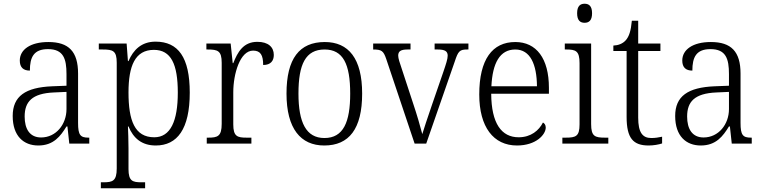

<svg xmlns="http://www.w3.org/2000/svg" viewBox="-20 -769 4088 1028"><path d="M185 10C267 10 304 -40 336 -92H341L351 0H458V-32H454C410 -32 398 -46 398 -111V-375C398 -493 348 -544 239 -544C142 -544 86 -503 86 -445C86 -408 105 -391 140 -391C140 -462 160 -506 237 -506C320 -506 336 -454 336 -372V-310L259 -307C116 -301 48 -254 48 -148C48 -40 107 10 185 10ZM200 -33C139 -33 112 -79 112 -145C112 -224 151 -269 269 -274L336 -277V-185C336 -103 280 -33 200 -33Z M520 239H757V207H738C690 207 668 201 668 136V25C668 -22 666 -64 665 -92H668C694 -29 739 10 814 10C929 10 996 -78 996 -273C996 -462 934 -546 813 -546C737 -546 694 -502 668 -442H665L658 -536H509V-504H530C585 -504 605 -497 605 -433V133C605 200 583 207 534 207H520ZM806 -34C701 -34 668 -124 668 -274C668 -416 703 -502 804 -502C896 -502 932 -425 932 -273C932 -121 893 -34 806 -34Z M1087 0H1326V-32H1301C1251 -32 1229 -38 1229 -103V-275C1229 -373 1265 -498 1335 -498C1375 -498 1389 -474 1389 -421C1430 -421 1446 -444 1446 -475C1446 -517 1416 -545 1358 -545C1282 -545 1252 -489 1229 -431H1226L1215 -536H1085V-504H1092C1146 -504 1167 -497 1167 -433V-106C1167 -39 1145 -32 1095 -32H1087Z M1716 10C1849 10 1919 -79 1919 -268C1919 -456 1846 -544 1719 -544C1583 -544 1514 -455 1514 -268C1514 -80 1590 10 1716 10ZM1717 -30C1619 -30 1578 -113 1578 -268C1578 -425 1616 -504 1718 -504C1817 -504 1855 -426 1855 -268C1855 -116 1819 -30 1717 -30Z M2048 -453 2200 0H2262L2415 -440C2433 -495 2441 -504 2481 -504H2488V-536H2307V-504H2324C2363 -504 2377 -494 2377 -471C2377 -453 2368 -426 2353 -382L2293 -208C2268 -136 2249 -77 2241 -51C2232 -87 2211 -159 2193 -212L2129 -407C2121 -430 2112 -457 2112 -471C2112 -494 2125 -504 2162 -504H2178V-536H1978V-504C2023 -504 2033 -497 2048 -453Z M2748 10C2851 10 2902 -49 2902 -86C2902 -100 2895 -109 2887 -113C2866 -71 2823 -34 2757 -34C2665 -34 2611 -108 2610 -267H2919V-299C2919 -456 2852 -544 2739 -544C2616 -544 2546 -451 2546 -263C2546 -89 2622 10 2748 10ZM2855 -307H2611C2617 -431 2656 -504 2739 -504C2819 -504 2854 -425 2855 -307Z M3110 -647C3133 -647 3150 -659 3150 -698C3150 -737 3133 -749 3110 -749C3087 -749 3070 -737 3070 -698C3070 -659 3087 -647 3110 -647ZM2991 0H3237V-32H3219C3165 -32 3145 -39 3145 -105V-536H3004V-504H3013C3063 -504 3083 -496 3083 -431V-103C3083 -39 3063 -32 3009 -32H2991Z M3453 10C3479 10 3507 5 3525 -1V-37C3505 -33 3489 -30 3467 -30C3420 -30 3397 -60 3397 -139V-496H3516V-536H3397V-658H3363C3358 -603 3348 -573 3330 -553C3314 -535 3290 -526 3264 -525V-496H3335V-143C3335 -29 3370 10 3453 10Z M3732 10C3814 10 3851 -40 3883 -92H3888L3898 0H4005V-32H4001C3957 -32 3945 -46 3945 -111V-375C3945 -493 3895 -544 3786 -544C3689 -544 3633 -503 3633 -445C3633 -408 3652 -391 3687 -391C3687 -462 3707 -506 3784 -506C3867 -506 3883 -454 3883 -372V-310L3806 -307C3663 -301 3595 -254 3595 -148C3595 -40 3654 10 3732 10ZM3747 -33C3686 -33 3659 -79 3659 -145C3659 -224 3698 -269 3816 -274L3883 -277V-185C3883 -103 3827 -33 3747 -33Z"/></svg>

Font: Noto Serif Bengali SemiCondensed Light
Style: Regular
Weight: 300
Width: 4
Designer: Juan Bruce, Universal Thirst, Indian Type Foundry and the Monotype Design Team.
Foundry: Monotype Imaging Inc.
Version: Version 2.003